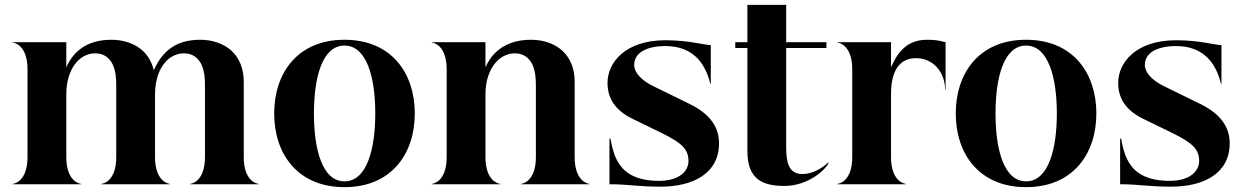

<svg xmlns="http://www.w3.org/2000/svg" viewBox="-20 -760 5140 792"><path d="M764 0H1047V-1.5C1041.5 -1.5 985.5 -11 985.5 -112V-423C985.5 -480 965.5 -523 933.5 -552C900.5 -581 855.5 -596 805.5 -596C695.5 -596 644.5 -538 614.5 -470C606.5 -504 589.5 -532 567.5 -552C534.5 -581 489.5 -596 439.5 -596C329.5 -596 277.5 -538 253.5 -482V-586H32V-584.5C37.5 -584.5 93.5 -575 93.5 -474V-112C93.5 -11 37.5 -1.5 32 -1.5V0H315V-1.5C309.5 -1.5 253.5 -11 253.5 -112V-371C253.5 -469 302.5 -540 373.5 -540C408.5 -540 431.5 -521 444.5 -495C457.5 -468 459.5 -435 459.5 -410V-112C459.5 -11 403.5 -1.5 398 -1.5V0H681V-1.5C675.5 -1.5 619.5 -11 619.5 -112V-371C619.5 -469 668.5 -540 739.5 -540C774.5 -540 797.5 -521 810.5 -495C823.5 -468 825.5 -435 825.5 -410V-112C825.5 -11 769.5 -1.5 764 -1.5Z M1401 12C1595 12 1691 -126 1691 -292C1691 -458 1595 -596 1401 -596C1207 -596 1111 -458 1111 -292C1111 -126 1207 12 1401 12ZM1275 -292C1275 -440 1309 -572 1401 -572C1493 -572 1528 -440 1528 -292C1528 -144 1493 -12 1401 -12C1309 -12 1275 -144 1275 -292Z M1822.5 -474V-112C1822.5 -11 1766.5 -1.5 1761 -1.5V0H2044V-1.5C2038.5 -1.5 1982.5 -11 1982.5 -112V-371C1982.5 -469 2033.5 -540 2104.5 -540C2139.5 -540 2162.5 -521 2175.5 -495C2188.5 -468 2190.5 -435 2190.5 -410V-112C2190.5 -11 2134.5 -1.5 2129 -1.5V0H2412V-1.5C2406.5 -1.5 2350.5 -11 2350.5 -112V-423C2350.5 -480 2330.5 -523 2298.5 -552C2265.5 -581 2220.5 -596 2170.5 -596C2060.5 -596 2006.5 -538 1982.5 -482V-586H1761V-584.5C1766.5 -584.5 1822.5 -575 1822.5 -474Z M2704 10C2840 10 2946 -45 2946 -169C2946 -228 2917 -286 2825 -331L2676 -404C2624 -429 2596 -462 2596 -492C2596 -541 2645 -570 2725 -570C2782 -570 2829 -552 2863 -513C2884 -488 2900 -456 2910 -414H2912V-574C2886 -574 2822 -594 2725 -594C2558 -594 2486 -501 2486 -418C2486 -357 2515 -306 2589 -270L2710 -211C2794 -170 2820 -143 2820 -96C2820 -55 2783 -14 2699 -14C2611 -14 2563 -42 2536 -81C2514 -112 2505 -151 2498 -188H2494V0C2571 0 2611 10 2704 10Z M3223 -154V-562H3389V-586H3223V-740H3063V-586H3013V-562H3063V-136C3063 -18 3129 7 3216 7C3318 7 3391 -66 3398 -89H3395C3375 -69 3334 -42 3290 -42C3231 -42 3223 -95 3223 -154Z M3495.5 -474V-112C3495.5 -11 3439.5 -1.5 3434 -1.5V0H3717V-1.5C3711.5 -1.5 3655.5 -11 3655.5 -112V-371C3655.5 -469 3690.5 -520 3758.5 -520C3786.5 -520 3811.5 -511 3831.5 -495C3860.5 -472 3878.5 -434 3878.5 -390H3880.5V-586C3872.5 -586 3857.5 -596 3803.5 -596C3717.5 -596 3679.5 -538 3655.5 -482V-586H3434V-584.5C3439.5 -584.5 3495.5 -575 3495.5 -474Z M4212.5 12C4406.5 12 4502.5 -126 4502.5 -292C4502.5 -458 4406.5 -596 4212.5 -596C4018.5 -596 3922.5 -458 3922.5 -292C3922.5 -126 4018.5 12 4212.5 12ZM4086.5 -292C4086.5 -440 4120.5 -572 4212.5 -572C4304.5 -572 4339.5 -440 4339.5 -292C4339.5 -144 4304.5 -12 4212.5 -12C4120.5 -12 4086.5 -144 4086.5 -292Z M4810.5 10C4946.5 10 5052.5 -45 5052.5 -169C5052.5 -228 5023.5 -286 4931.5 -331L4782.5 -404C4730.5 -429 4702.5 -462 4702.5 -492C4702.5 -541 4751.5 -570 4831.5 -570C4888.5 -570 4935.5 -552 4969.5 -513C4990.5 -488 5006.5 -456 5016.5 -414H5018.5V-574C4992.5 -574 4928.5 -594 4831.5 -594C4664.5 -594 4592.5 -501 4592.5 -418C4592.5 -357 4621.5 -306 4695.5 -270L4816.5 -211C4900.5 -170 4926.5 -143 4926.5 -96C4926.5 -55 4889.5 -14 4805.5 -14C4717.5 -14 4669.5 -42 4642.5 -81C4620.5 -112 4611.5 -151 4604.5 -188H4600.5V0C4677.5 0 4717.5 10 4810.5 10Z"/></svg>

Font: Beautique Display Medium
Style: Bold
Weight: 900
Designer: Nhat-Quang Ngo
Version: Version 1.100;Glyphs 3.2.3 (3260)